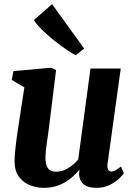

<svg xmlns="http://www.w3.org/2000/svg" viewBox="-20 -893 648 923"><path d="M188.5 10Q158 10 126.2 -1.8Q94.5 -13.5 72.8 -41Q51 -68.5 50 -116Q50 -133.5 51.8 -154.5Q53.5 -175.5 56.2 -198.8Q59 -222 62.5 -246Q66 -270 69.5 -292.5L97 -473L36.5 -509L44.5 -551L225.5 -567.5L249.5 -556L216.5 -288.5Q214 -267 210.8 -245.2Q207.5 -223.5 204.8 -203.5Q202 -183.5 200.2 -166.8Q198.5 -150 198.5 -137.5Q198.5 -112 204.2 -96.5Q210 -81 221.2 -74.2Q232.5 -67.5 249.5 -67.5Q270.5 -67.5 290 -75.8Q309.5 -84 326.2 -97.5Q343 -111 356 -126.5L415 -563.5H560.5L497 -105.5Q494.5 -86 500 -77.2Q505.5 -68.5 516 -68.5Q525 -68.5 534 -73.5Q543 -78.5 561.5 -92.5L575.5 -60Q570.5 -52 553.2 -35.2Q536 -18.5 508 -4.2Q480 10 443.5 10Q405 10 385.2 -4.8Q365.5 -19.5 361.5 -44Q361 -47 360.5 -50.5Q360 -54 360.2 -58Q360.5 -62 361 -66.2Q361.5 -70.5 362 -74.5L360 -75.5Q347 -60 330.8 -45Q314.5 -30 293.5 -17.5Q272.5 -5 246.8 2.5Q221 10 188.5 10ZM344 -627.5Q329 -634.5 300.2 -654Q271.5 -673.5 239.2 -699.2Q207 -725 180.5 -751.2Q154 -777.5 143 -797L230.5 -873L384.5 -659.5Z"/></svg>

Font: Merriweather Light 18pt ExtraBold
Style: Italic
Weight: 800
Italic angle: -7.8°
Version: Version 2.101